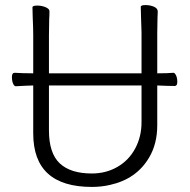

<svg xmlns="http://www.w3.org/2000/svg" viewBox="-20 -724 750 757"><path d="M342 -40Q398 -40 443 -66Q488 -92 513 -138.5Q538 -185 538 -242V-387H173V-210Q173 -120 215.5 -80Q258 -40 342 -40ZM108 -695Q108 -702 126.5 -702Q145 -702 160 -695.5Q175 -689 175 -680Q175 -662 174 -649Q174 -649 173 -584V-435H538V-595L536 -658L535 -697Q535 -704 553.5 -704Q572 -704 587 -697.5Q602 -691 602 -678.5Q602 -666 601 -654Q601 -654 600 -594V-435H605Q641 -435 663 -437H664Q669 -437 674 -427Q679 -417 679 -401Q679 -385 669 -385Q645 -385 600 -387V-230Q600 -157 568 -103Q518 -18 414 5Q380 13 342 13Q111 13 111 -198V-387L81 -386L43 -384H42Q36 -384 31.5 -394.5Q27 -405 27 -421Q27 -437 38 -437Q72 -435 106 -435H111V-586Q111 -613 109 -655ZM38 -437Z"/></svg>

Font: LXGW WenKai Lite Light
Style: Regular
Weight: 300
Designer: LXGW / Fontworks Inc.
Foundry: LXGW / Fontworks Inc.
Version: Version 1.511; March 25, 2025